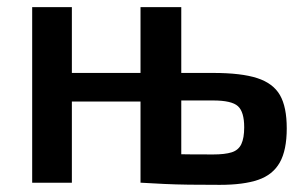

<svg xmlns="http://www.w3.org/2000/svg" viewBox="-20 -511 857 537"><path d="M576 -307Q655 -307 699.5 -292.5Q744 -278 763 -245Q782 -212 782 -152Q782 -91 762.5 -56.5Q743 -22 702 -8Q661 6 595 6Q545 6 508 5.5Q471 5 439.5 3.5Q408 2 374 0L386 -82Q405 -81 456 -80Q507 -79 576 -79Q609 -79 628 -85Q647 -91 655 -108Q663 -125 663 -155Q663 -198 645.5 -214Q628 -230 576 -230H384V-307ZM181 -491V0H70V-491ZM380 -307V-227H175V-307ZM487 -491V0H373V-491Z"/></svg>

Font: Exo 2 SemiBold
Style: Regular
Weight: 600
Designer: Natanael Gama
Foundry: Natanael Gama
Version: Version 2.010